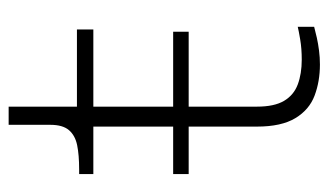

<svg xmlns="http://www.w3.org/2000/svg" viewBox="-174 -556 742 433"><g transform="rotate(-90 196.5 -340.0)"><path d="M20 -285V-320H341V-285ZM20 -500V-532H30Q63 -532 85 -536.5Q107 -541 119 -555Q131 -569 131 -597L156 -537H346V-500ZM172 -131Q172 -92 185 -70Q198 -48 222 -39Q246 -30 278 -30Q303 -30 323.5 -33.5Q344 -37 352 -39V-2Q341 1 327.5 4Q314 7 298.5 9Q283 11 267 11Q229 11 197 -1Q165 -13 146 -44.5Q127 -76 127 -131V-522L131 -531V-691H172Z"/></g></svg>

Font: Roboto Serif Thin
Style: Regular
Weight: 250
Designer: Greg Gazdowicz
Foundry: Commercial Type
Version: Version 1.004